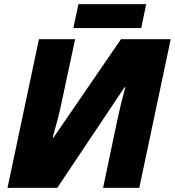

<svg xmlns="http://www.w3.org/2000/svg" viewBox="-20 -902 840 922"><path d="M16.1 0 167 -713.9H340.8L276.9 -415Q269.5 -378.4 258.1 -333.7Q246.6 -289.1 232.9 -241.2H236.8L561 -713.9H799.8L648.9 0H475.1L537.1 -295.9Q545.4 -336.4 555.9 -381.3Q566.4 -426.3 582 -482.9H578.1L254.9 0ZM332 -767.1 356.9 -882.3H682.1L658.2 -767.1Z"/></svg>

Font: Open Sans ExtraBold
Style: Italic
Weight: 800
Italic angle: -12°
Designer: Monotype Design Team
Foundry: Monotype Imaging Inc.
Version: Version 3.000; ttfautohint (v1.8.4)